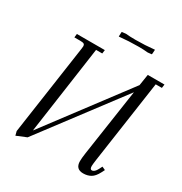

<svg xmlns="http://www.w3.org/2000/svg" viewBox="-198 -999 1094 1157"><g transform="rotate(30 349.5 -420.5)"><path d="M67.9 -14.2 158.2 -637.2Q160.2 -650.9 160.2 -655.8Q160.2 -668.5 153.3 -672.6Q146.5 -676.8 127.9 -676.8H86.9L89.8 -702.1H284.2L280.8 -676.8H237.8L150.9 -65.9L570.8 -624L583 -702.1H699.2L695.8 -676.8H652.8L569.8 -104Q564.9 -68.8 564.9 -58.1Q564.9 -35.2 578.1 -35.2Q596.7 -35.2 611.8 -64.9L623 -86.9L646 -76.2L634.8 -54.2Q616.7 -19 594 -6.1Q571.3 6.8 542 6.8Q488.8 6.8 488.8 -47.9Q488.8 -68.4 494.1 -105L563 -569.8L144 -14.2L75.2 14.2ZM315.9 -814.9 316.9 -842.8 317.9 -848.1 345.2 -851.1Q372.1 -848.1 413.1 -848.1Q478.5 -848.1 544.9 -855L543 -827.1L542 -821.8L515.1 -818.8Q488.3 -821.8 448.2 -821.8Q382.8 -821.8 315.9 -814.9Z"/></g></svg>

Font: Dihjauti S
Style: Italic
Weight: 400
Italic angle: -9°
Designer: T. Christopher White
Version: Version 3.0.0